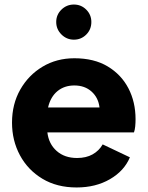

<svg xmlns="http://www.w3.org/2000/svg" viewBox="-20 -815 651 847"><path d="M318 12Q402 12 465 -24.5Q528 -61 553 -121L433 -178Q417 -150 388.5 -134Q360 -118 320 -118Q265 -118 230 -149Q195 -180 189 -231H571Q575 -242 576.5 -257.5Q578 -273 578 -289Q578 -365 546.5 -425.5Q515 -486 455 -522Q395 -558 308 -558Q230 -558 168 -521Q106 -484 69.5 -420Q33 -356 33 -274Q33 -195 68 -130Q103 -65 167 -26.5Q231 12 318 12ZM308 -438Q354 -438 384 -411Q414 -384 419 -341H192Q203 -388 233.5 -413Q264 -438 308 -438ZM306 -640Q338 -640 360.5 -662.5Q383 -685 383 -718Q383 -750 360.5 -772.5Q338 -795 306 -795Q274 -795 251 -772.5Q228 -750 228 -718Q228 -686 251 -663Q274 -640 306 -640Z"/></svg>

Font: Plus Jakarta Sans ExtraBold
Style: Regular
Weight: 800
Designer: Gumpita Rahayu
Foundry: Tokotype
Version: Version 2.004; ttfautohint (v1.8.3)